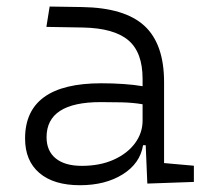

<svg xmlns="http://www.w3.org/2000/svg" viewBox="-20 -542 626 572"><path d="M418.9 4.9 414.1 -109.4H406.2Q397.5 -55.2 345.7 -22.7Q293.9 9.8 218.3 9.8Q140.1 9.8 97.4 -26.6Q54.7 -63 54.7 -129.4Q54.7 -293.9 281.7 -293.9Q316.4 -293.9 347.9 -291.7Q379.4 -289.6 404.8 -285.2V-307.1Q404.8 -386.2 362.3 -422.1Q319.8 -458 228 -460L118.2 -461.9L127.9 -522.5L224.6 -521Q351.6 -519 410.2 -465.1Q468.8 -411.1 468.8 -297.4V-56.2L557.6 -48.3V0ZM404.8 -231.4Q376 -236.3 343 -237.1Q310.1 -237.8 279.8 -237.8Q118.7 -237.8 118.7 -133.3Q118.7 -92.3 146 -70.1Q173.3 -47.9 223.6 -47.9Q277.8 -47.9 318.6 -66.2Q359.4 -84.5 382.1 -115.2Q404.8 -146 404.8 -182.6Z"/></svg>

Font: CaskaydiaCove NFP Light
Style: Regular
Weight: 300
Designer: Aaron Bell
Foundry: Saja Typeworks
Version: Version 2111.001; VTT 6.35;Nerd Fonts 3.1.1